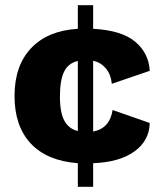

<svg xmlns="http://www.w3.org/2000/svg" viewBox="-20 -620 618 740"><path d="M339 9V100H280V9Q161 0 98.5 -67Q36 -134 36 -250Q36 -367 100 -434.5Q164 -502 280 -509V-600H339V-509Q450 -503 502 -458.5Q554 -414 557 -347L411 -297Q407 -334 388 -356.5Q369 -379 339 -386V-113Q403 -125 414 -196L557 -146Q556 -79 499 -37Q442 5 339 9ZM280 -115V-385Q244 -377 227.5 -344.5Q211 -312 211 -248Q211 -185 228.5 -154Q246 -123 280 -115Z"/></svg>

Font: Work Sans ExtraBold
Style: Regular
Weight: 800
Designer: Wei Huang
Foundry: Wei Huang
Version: Version 1.500